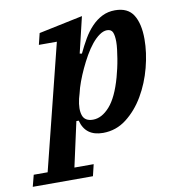

<svg xmlns="http://www.w3.org/2000/svg" viewBox="-173 -608 818 883"><g transform="rotate(-10 236.0 -167.0)"><path d="M-77 146H-12L134 -438H50L63 -491L268 -534L228 -366L238 -364Q254 -398 272 -429Q290 -460 312.5 -483.5Q335 -507 362 -520.5Q389 -534 422 -534Q482 -534 507.5 -493Q533 -452 533 -380Q533 -317 515 -248Q497 -179 463 -121Q429 -63 380.5 -25.5Q332 12 271 12Q189 12 170 -63H159L113 146H203L190 200H-91ZM236 -56Q277 -56 314 -97.5Q351 -139 376 -229Q381 -247 386 -269Q391 -291 394.5 -312.5Q398 -334 400.5 -354.5Q403 -375 403 -390Q403 -419 396.5 -434.5Q390 -450 370 -450Q353 -450 334.5 -437Q316 -424 298.5 -402.5Q281 -381 265 -353Q249 -325 235.5 -296Q222 -267 211.5 -238.5Q201 -210 196 -187L189 -162Q178 -114 188 -85Q198 -56 236 -56Z"/></g></svg>

Font: IBM Plex Serif SmBld
Style: Italic
Weight: 600
Italic angle: -14°
Designer: Mike Abbink, Paul van der Laan, Pieter van Rosmalen
Foundry: Bold Monday
Version: Version 3.001